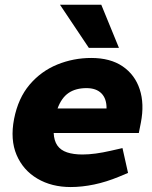

<svg xmlns="http://www.w3.org/2000/svg" viewBox="-20 -765 628 794"><path d="M272.4 8.5Q193.5 8.5 134.6 -26.3Q75.6 -61 48.6 -124.2Q21.7 -187.5 38.2 -273Q55.2 -359.4 102.6 -415.1Q150 -470.8 216.9 -498.1Q283.8 -525.3 357.3 -525.3Q436.2 -525.3 487.2 -490.6Q538.1 -455.8 557.8 -395.6Q577.6 -335.4 562.6 -258L554.1 -215.1H202Q203.5 -182.9 217.2 -163.3Q231 -143.7 257.3 -134.9Q283.6 -126.1 321.2 -126.1Q346.7 -126.1 376.2 -130.1Q405.7 -134.1 438.2 -141.6L486.5 -152.6L509.5 -49.9L472.5 -34.4Q419.6 -12.5 369.2 -2Q318.8 8.5 272.4 8.5ZM218 -316.4H420.6Q421.1 -357 399.5 -378.8Q377.9 -400.6 337.8 -400.6Q293.2 -400.6 263.9 -380.8Q234.5 -361 218 -316.4ZM347.4 -567 228 -745.5H398.8L471.9 -567Z"/></svg>

Font: REM Medium
Style: Italic
Weight: 500
Italic angle: -11°
Designer: Octavio Pardo
Foundry: Ashler Design
Version: Version 1.005;gftools[0.9.28]